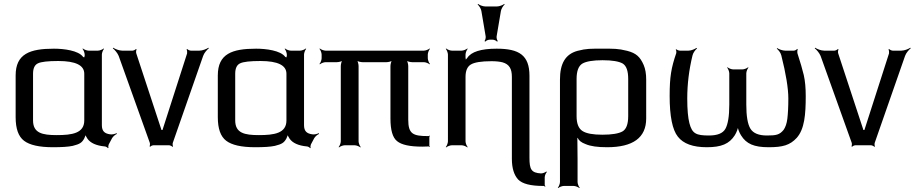

<svg xmlns="http://www.w3.org/2000/svg" viewBox="-20 -743 4678 982"><path d="M501 -103V-464C501 -473 507 -488 512 -493L510 -495C505 -490 490 -484 481 -484H433C424 -484 409 -490 404 -495L402 -493C407 -488 413 -473 413 -464V-457C413 -454 409 -448 410 -446L413 -447C413 -449 407 -450 405 -452C381 -485 306 -494 256 -494C133 -494 60 -468 60 -357V-144C60 -85 74 -45 103 -23C132 -1 181 10 251 10C295 10 329 8 352 3C388 -6 399 -13 411 -35C415 -43 419 -54 419 -61L415 -60C415 -54 422 -41 427 -34C442 -12 472 2 516 6C521 6 530 11 532 15L535 13C533 9 534 0 536 -4L553 -36C558 -45 570 -55 578 -58L576 -62C569 -58 554 -54 543 -56C515 -60 501 -72 501 -103ZM270 -52C197 -52 149 -62 149 -127V-366C149 -393 157 -411 174 -419C190 -427 225 -431 278 -431C367 -431 411 -409 411 -366V-127C411 -61 348 -52 270 -52Z M1000 -484H956C950 -484 940 -489 938 -492L934 -490C937 -486 938 -476 937 -470L811 -78H806L677 -470C675 -476 676 -486 679 -490L675 -492C673 -489 663 -484 658 -484H605C590 -484 569 -492 559 -499L557 -496C566 -489 581 -472 587 -457L746 -13C748 -8 747 2 745 5L748 8C750 4 760 0 765 0H845C850 0 860 5 862 8L865 6C863 2 862 -8 864 -13L1019 -457C1024 -472 1039 -489 1048 -496L1046 -499C1036 -492 1015 -484 1000 -484Z M1535 -103V-464C1535 -473 1541 -488 1546 -493L1544 -495C1539 -490 1524 -484 1515 -484H1467C1458 -484 1443 -490 1438 -495L1436 -493C1441 -488 1447 -473 1447 -464V-457C1447 -454 1443 -448 1444 -446L1447 -447C1447 -449 1441 -450 1439 -452C1415 -485 1340 -494 1290 -494C1167 -494 1094 -468 1094 -357V-144C1094 -85 1108 -45 1137 -23C1166 -1 1215 10 1285 10C1329 10 1363 8 1386 3C1422 -6 1433 -13 1445 -35C1449 -43 1453 -54 1453 -61L1449 -60C1449 -54 1456 -41 1461 -34C1476 -12 1506 2 1550 6C1555 6 1564 11 1566 15L1569 13C1567 9 1568 0 1570 -4L1587 -36C1592 -45 1604 -55 1612 -58L1610 -62C1603 -58 1588 -54 1577 -56C1549 -60 1535 -72 1535 -103ZM1304 -52C1231 -52 1183 -62 1183 -127V-366C1183 -393 1191 -411 1208 -419C1224 -427 1259 -431 1312 -431C1401 -431 1445 -409 1445 -366V-127C1445 -61 1382 -52 1304 -52Z M2068 -131V-405C2068 -414 2064 -431 2059 -436L2057 -434C2062 -429 2079 -425 2088 -425H2148C2157 -425 2172 -419 2177 -414L2179 -416C2174 -421 2168 -436 2168 -445V-464C2168 -473 2174 -488 2179 -493L2177 -495C2172 -490 2157 -484 2148 -484H1645C1636 -484 1621 -490 1616 -495L1614 -493C1619 -488 1625 -473 1625 -464V-445C1625 -436 1619 -421 1614 -416L1616 -414C1621 -419 1636 -425 1645 -425H1703C1712 -425 1729 -429 1734 -434L1732 -436C1727 -431 1723 -414 1723 -405V-20C1723 -11 1717 4 1712 9L1714 11C1719 6 1734 0 1743 0H1794C1803 0 1818 6 1823 11L1825 9C1820 4 1814 -11 1814 -20V-405C1814 -414 1810 -431 1805 -436L1803 -434C1808 -429 1825 -425 1834 -425H1957C1966 -425 1983 -429 1988 -434L1986 -436C1981 -431 1977 -414 1977 -405V-137C1977 -78 1988 -39 2011 -21C2034 -2 2077 7 2140 7C2146 7 2164 6 2173 6C2175 6 2175 8 2176 9L2179 6C2178 6 2176 4 2176 3V-44C2176 -45 2178 -46 2179 -47L2176 -50C2175 -49 2174 -47 2173 -47H2169C2092 -47 2068 -58 2068 -131Z M2688 64V-355C2688 -461 2635 -494 2520 -494C2440 -494 2390 -478 2370 -447C2367 -442 2360 -437 2359 -433L2363 -431C2364 -435 2361 -443 2361 -448V-464C2361 -473 2367 -488 2372 -493L2370 -495C2365 -490 2350 -484 2341 -484H2291C2282 -484 2267 -490 2262 -495L2260 -493C2265 -488 2271 -473 2271 -464V-20C2271 -11 2265 4 2260 9L2262 11C2267 6 2282 0 2291 0H2341C2350 0 2365 6 2370 11L2372 9C2367 4 2361 -11 2361 -20V-350C2361 -381 2370 -402 2388 -413C2406 -424 2441 -430 2494 -430C2517 -430 2536 -428 2551 -424C2585 -414 2598 -391 2598 -350V69C2598 117 2609 152 2630 175C2651 197 2694 208 2757 208H2762C2764 208 2766 211 2767 212L2770 209C2769 208 2766 206 2766 204V164C2766 155 2772 141 2777 137L2774 134C2769 139 2756 144 2747 144C2697 141 2688 123 2688 64ZM2520 -557 2542 -687C2544 -699 2554 -714 2561 -720L2559 -723C2552 -717 2534 -710 2522 -710H2462C2450 -710 2432 -717 2425 -723L2423 -720C2430 -714 2440 -699 2442 -687L2464 -557C2465 -549 2462 -537 2458 -533L2462 -530C2465 -535 2477 -540 2484 -540H2500C2507 -540 2519 -535 2522 -530L2526 -533C2522 -537 2519 -549 2520 -557Z M2935 -37C2940 -25 2953 -14 2975 -6C3000 5 3036 10 3085 10C3218 10 3285 -39 3285 -137V-336C3285 -365 3281 -390 3272 -411C3254 -452 3234 -471 3188 -483C3140 -495 3119 -494 3060 -494C3001 -494 2980 -495 2934 -483C2871 -466 2844 -417 2844 -336V188C2844 197 2838 212 2833 217L2835 219C2840 214 2855 208 2864 208H2914C2923 208 2938 214 2943 219L2945 217C2940 212 2934 197 2934 188V71C2934 52 2933 -9 2933 -36C2933 -38 2935 -41 2935 -42L2931 -41C2931 -40 2934 -39 2935 -37ZM3193 -149C3193 -108 3183 -82 3164 -71C3145 -60 3110 -54 3061 -54C3013 -54 2979 -60 2959 -73C2939 -86 2929 -111 2929 -149V-339C2929 -380 2939 -406 2959 -418C2978 -429 3013 -435 3062 -435C3111 -435 3146 -429 3165 -418C3184 -406 3193 -380 3193 -339V-149Z M3405 -252C3405 -149 3419 -79 3447 -44C3475 -8 3524 10 3595 10C3669 10 3710 -7 3738 -51C3747 -65 3756 -88 3756 -101H3752C3752 -88 3761 -65 3770 -51C3797 -7 3837 10 3911 10C3983 10 4020 0 4055 -38C4095 -83 4101 -158 4101 -252C4101 -292 4098 -328 4091 -359C4084 -387 4074 -424 4059 -469C4057 -474 4058 -487 4060 -491L4057 -493C4055 -489 4046 -484 4040 -484H3996C3983 -484 3963 -491 3955 -497L3953 -494C3961 -488 3973 -473 3976 -460C4000 -365 4012 -291 4012 -239C4012 -195 4010 -161 4007 -136C4004 -111 3997 -92 3988 -79C3967 -53 3949 -50 3902 -50C3860 -50 3832 -62 3818 -85C3804 -108 3797 -149 3797 -208V-368C3797 -377 3803 -392 3808 -397L3806 -399C3801 -394 3786 -388 3777 -388H3730C3721 -388 3706 -394 3701 -399L3699 -397C3704 -392 3710 -377 3710 -368V-208C3710 -148 3703 -107 3690 -84C3677 -61 3649 -50 3606 -50C3541 -50 3520 -59 3506 -113C3499 -140 3495 -182 3495 -239C3495 -313 3504 -386 3522 -460C3525 -473 3537 -489 3545 -495L3542 -498C3534 -492 3515 -484 3502 -484H3457C3452 -484 3442 -488 3439 -491L3436 -489C3439 -486 3440 -477 3439 -472C3413 -396 3405 -351 3405 -252Z M4590 -484H4546C4540 -484 4530 -489 4528 -492L4524 -490C4527 -486 4528 -476 4527 -470L4401 -78H4396L4267 -470C4265 -476 4266 -486 4269 -490L4265 -492C4263 -489 4253 -484 4248 -484H4195C4180 -484 4159 -492 4149 -499L4147 -496C4156 -489 4171 -472 4177 -457L4336 -13C4338 -8 4337 2 4335 5L4338 8C4340 4 4350 0 4355 0H4435C4440 0 4450 5 4452 8L4455 6C4453 2 4452 -8 4454 -13L4609 -457C4614 -472 4629 -489 4638 -496L4636 -499C4626 -492 4605 -484 4590 -484Z"/></svg>

Font: Gamestation Storm
Style: Regular
Weight: 400
Designer: Jonas Hecksher
Foundry: Jonas Hecksher, Playtypeª, e-types AS
Version: Version 1.003